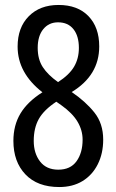

<svg xmlns="http://www.w3.org/2000/svg" viewBox="-20 -744 469 774"><path d="M216 -724Q293 -724 336.5 -679Q380 -634 380 -557Q380 -440 269 -373Q325 -335 360.5 -290.5Q396 -246 396 -181Q396 -125 374 -81.5Q352 -38 312.5 -14Q273 10 219 10Q131 10 82.5 -41Q34 -92 34 -176Q34 -239 62.5 -286.5Q91 -334 151 -372Q51 -450 51 -556Q51 -633 96 -678.5Q141 -724 216 -724ZM214 -654Q177 -654 154.5 -626.5Q132 -599 132 -551Q132 -505 152.5 -473.5Q173 -442 214 -413Q259 -442 278.5 -475Q298 -508 298 -551Q298 -599 276 -626.5Q254 -654 214 -654ZM116 -176Q116 -126 141.5 -93Q167 -60 215 -60Q264 -60 288.5 -94Q313 -128 313 -181Q313 -219 292.5 -253.5Q272 -288 227 -320L207 -334Q157 -301 136.5 -264.5Q116 -228 116 -176Z"/></svg>

Font: Noto Sans Khmer ExtraCondensed
Style: Regular
Weight: 400
Width: 2
Designer: Danh Hong and the Monotype Design Team
Foundry: Monotype Imaging Inc.
Version: Version 2.004; ttfautohint (v1.8.4.7-5d5b)